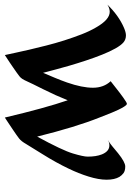

<svg xmlns="http://www.w3.org/2000/svg" viewBox="100 -626 543 792"><g transform="rotate(90 372.0 -230.5)"><path d="M311.5 -415Q314.9 -417.5 322.5 -423.6Q330.1 -429.7 339.6 -437Q349.1 -444.3 359.4 -452.4Q369.6 -460.4 378.9 -466.8Q399.9 -481.9 404.5 -481.9Q409.2 -481.9 416 -471.2Q422.9 -460.4 429.4 -446.5Q436 -432.6 441.2 -419.7Q446.3 -406.7 461.4 -368.7Q500.5 -271 540 -111.8Q596.7 -215.8 609.6 -259.3Q622.6 -302.7 622.6 -320.1Q622.6 -337.4 620.4 -351.8Q618.2 -366.2 613.3 -378.9Q600.6 -409.7 576.2 -409.7Q564.5 -409.7 553.2 -403.3Q565.9 -409.7 580.1 -421.9Q594.2 -434.1 608.9 -445.8Q645.5 -475.1 663.1 -475.1Q680.7 -475.1 690.2 -468.3Q699.7 -461.4 706.1 -451.2Q717.8 -431.2 717.8 -398.4Q717.8 -365.7 704.8 -324Q691.9 -282.2 671.9 -241.2Q647.5 -189.9 612.8 -134.5Q578.1 -79.1 571.3 -67.4Q564.5 -55.7 559.3 -49.1Q554.2 -42.5 547.9 -37.4Q541.5 -32.2 532.2 -25.9Q522.9 -19.5 512.2 -12.2Q501.5 -4.9 491.5 1.7Q481.4 8.3 473.4 13.7Q465.3 19 461.4 21.5Q421.9 -145.5 390.1 -237.8Q370.1 -187.5 344.7 -137Q319.3 -86.4 313 -72Q306.6 -57.6 301.8 -50.3Q296.9 -43 290.5 -38.1Q284.2 -33.2 274.9 -26.6Q265.6 -20 254.6 -12.5Q243.7 -4.9 233.4 2Q212.4 15.1 203.6 21.5Q200.2 6.8 194.8 -19.3Q189.5 -45.4 181.6 -78.6Q173.8 -111.8 164.3 -149.4Q154.8 -187 143.1 -223.9Q131.3 -260.7 118.2 -294.7Q105 -328.6 89.8 -354.5Q57.6 -411.1 25.4 -411.1Q10.3 -411.1 -4.4 -401.4Q40.5 -448.2 91.8 -470.2Q110.4 -478 122.1 -478Q139.2 -478 151.1 -468Q163.1 -458 176.3 -434.6Q189.5 -411.1 201.9 -379.9Q214.4 -348.6 226.1 -313.2Q237.8 -277.8 247.6 -244.1Q261.2 -196.8 276.9 -136.2Q286.1 -158.2 296.9 -183.6Q307.6 -209 316.9 -235.4Q338.4 -297.4 338.4 -341.8Q338.4 -386.2 311.5 -415Z"/></g></svg>

Font: Fondamento
Style: Regular
Weight: 400
Version: Version 1.000